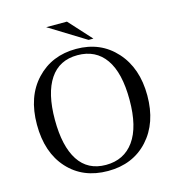

<svg xmlns="http://www.w3.org/2000/svg" viewBox="-135 -1063 1103 1197"><g transform="rotate(-15 416.0 -464.0)"><path d="M658 -375.5Q658 -550 595.5 -639Q533 -728 415.5 -728Q298 -728 237 -637Q176 -546 176 -375Q176 -204 235.5 -112.5Q295 -21 412 -21Q529 -21 593.5 -111Q658 -201 658 -375.5ZM60 -374.5Q60 -555 160 -661.5Q260 -768 417.5 -768Q575 -768 673.5 -659Q772 -550 772 -373Q772 -196 674 -88.5Q576 19 415 19Q254 19 157 -87.5Q60 -194 60 -374.5ZM539 -802H508L273 -947H407Z"/></g></svg>

Font: Ledger
Style: Regular
Weight: 400
Designer: Denis Masharov
Foundry: Denis Masharov
Version: 1.001